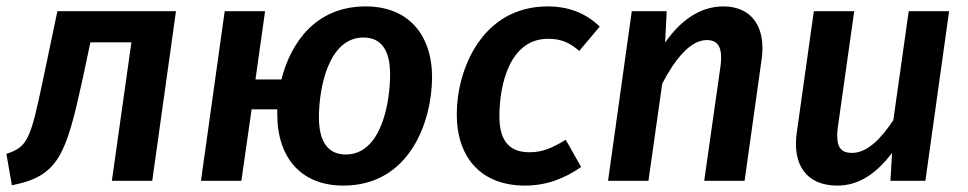

<svg xmlns="http://www.w3.org/2000/svg" viewBox="-23 -564 3020 599"><path d="M526 -529H156L112 -319C72 -127 63 -106 -3 -84L14 14C160 -14 183 -82 234 -314L259 -432H387L326 0H452Z M1118 -544C962 -544 884 -431 855 -316H774L804 -529H678L604 0H730L762 -223H842V-208C842 -70 918 15 1048 15C1255 15 1324 -184 1325 -322C1325 -458 1249 -544 1118 -544ZM1056 -82C1003 -82 972 -118 972 -198C972 -288 1001 -447 1111 -447C1163 -447 1194 -412 1194 -332C1194 -242 1166 -82 1056 -82Z M1686 -544C1480 -544 1402 -346 1402 -208C1402 -70 1480 15 1615 15C1680 15 1737 -6 1790 -43L1742 -128C1701 -103 1670 -89 1629 -89C1571 -89 1535 -119 1535 -201C1535 -300 1567 -443 1687 -443C1724 -443 1753 -433 1784 -405L1848 -481C1804 -524 1749 -544 1686 -544Z M2234 -544C2160 -544 2099 -499 2052 -431L2057 -529H1948L1874 0H2000L2043 -303C2082 -378 2130 -439 2182 -439C2213 -439 2233 -422 2225 -359L2174 0H2300L2353 -378C2368 -482 2320 -544 2234 -544Z M2589 15C2659 15 2713 -25 2760 -87L2755 0H2864L2938 -529H2812L2764 -189C2729 -137 2686 -87 2635 -87C2599 -87 2583 -106 2591 -168L2642 -529H2516L2463 -152C2448 -50 2493 15 2589 15Z"/></svg>

Font: Fira Sans Medium
Style: Italic
Weight: 500
Italic angle: -8°
Designer: bBox Type GmbH & Carrois Corporate GbR & Edenspiekermann AG
Foundry: bBox Type GmbH & Carrois Corporate GbR & Edenspiekermann AG
Version: Version 4.301;PS 004.301;hotconv 1.0.88;makeotf.lib2.5.64775